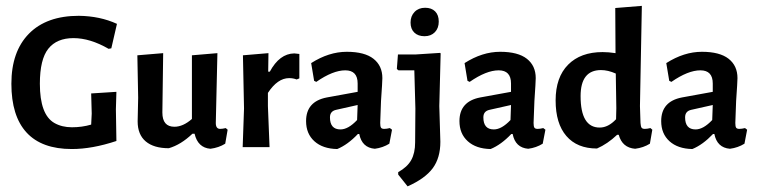

<svg xmlns="http://www.w3.org/2000/svg" viewBox="-20 -512 2635 668"><path d="M357.9 -342.1Q293.5 -379.4 235.5 -379.4Q177.6 -379.4 148.1 -342.5Q118.7 -305.6 118.7 -220.6Q118.7 -113.1 169.2 -84.1Q195.3 -69.2 230.4 -69.2Q265.4 -69.2 297.2 -78.5L299.1 -116.8L297.2 -186.9L385 -192.5L383.2 -131.8L385 -21.5Q300.9 6.5 229.9 6.5Q125.2 6.5 72.4 -50.9Q19.6 -108.4 19.6 -220.6Q19.6 -332.7 80.8 -394.9Q142.1 -457 254.2 -457Q328 -456.1 386.9 -429L367.3 -343.9Z M745.8 -63.6Q754.2 -63.6 765.4 -66.4L772 -60.7L763.6 -12.1Q741.1 1.9 712.1 5.6Q668.2 1.9 657 -46.7H649.5Q609.3 -8.4 567.3 3.7Q515 3.7 486.9 -20.1Q458.9 -43.9 458.9 -89.7L460.7 -172L457.9 -319.6L547.7 -327.1L544.9 -120.6Q544.9 -71 586.9 -71Q616.8 -71 647.7 -98.1V-319.6L736.4 -327.1L730.8 -84.1Q730.8 -63.6 745.8 -63.6Z M1021.5 -324.3V-239.3L1012.1 -235.5Q1000 -240.2 986 -240.2Q945.8 -240.2 912.1 -188.8V-143L917.8 0H824.3L829 -134.6L825.2 -319.6L914 -327.1L913.1 -262.6H918.7Q952.3 -325.2 1003.7 -326.2Q1010.3 -325.2 1021.5 -324.3Z M1310.3 -240.2Q1310.3 -228 1305.6 -160.7Q1305.6 -160.7 1302.8 -84.1Q1302.8 -72 1305.6 -67.8Q1308.4 -63.6 1316.8 -63.6Q1325.2 -63.6 1336.4 -66.4L1343.9 -60.7L1334.6 -12.1Q1312.1 1.9 1284.1 5.6Q1239.3 1.9 1229.9 -45.8H1225.2Q1189.7 -8.4 1153.3 6.5Q1102.8 5.6 1073.8 -20.6Q1044.9 -46.7 1044.9 -90.7Q1044.9 -158.9 1116.8 -172.9L1224.3 -192.5V-221.5Q1224.3 -267.3 1181.3 -267.3Q1138.3 -267.3 1080.4 -227.1L1072.9 -230.8L1062.6 -292.5Q1124.3 -331.8 1186.4 -331.8Q1248.6 -331.8 1279.4 -307.5Q1310.3 -283.2 1310.3 -240.2ZM1149.5 -129.9Q1128 -125.2 1128 -103.7Q1128 -61.7 1164.5 -61.7Q1191.6 -61.7 1222.4 -94.4L1224.3 -146.7Z M1457 -386Q1434.6 -386 1421.5 -398.6Q1408.4 -411.2 1408.4 -433.6Q1408.4 -456.1 1422.4 -470.6Q1436.4 -485 1458.9 -485Q1481.3 -485 1493.9 -472.4Q1506.5 -459.8 1506.5 -436.9Q1506.5 -414 1493 -400Q1479.4 -386 1457 -386ZM1508.4 -143 1512.1 -18.7Q1512.1 37.4 1485.5 73.4Q1458.9 109.3 1398.1 136.4L1365.4 95.3V86.9Q1397.2 69.2 1410.7 44.9Q1424.3 20.6 1424.3 -16.8L1425.2 -134.6L1421.5 -267.3H1366.4L1360.7 -272L1364.5 -322.4H1424.3L1511.2 -328L1513.1 -326.2Z M1843.9 -240.2Q1843.9 -228 1839.3 -160.7Q1839.3 -160.7 1836.4 -84.1Q1836.4 -72 1839.3 -67.8Q1842.1 -63.6 1850.5 -63.6Q1858.9 -63.6 1870.1 -66.4L1877.6 -60.7L1868.2 -12.1Q1845.8 1.9 1817.8 5.6Q1772.9 1.9 1763.6 -45.8H1758.9Q1723.4 -8.4 1686.9 6.5Q1636.4 5.6 1607.5 -20.6Q1578.5 -46.7 1578.5 -90.7Q1578.5 -158.9 1650.5 -172.9L1757.9 -192.5V-221.5Q1757.9 -267.3 1715 -267.3Q1672 -267.3 1614 -227.1L1606.5 -230.8L1596.3 -292.5Q1657.9 -331.8 1720.1 -331.8Q1782.2 -331.8 1813.1 -307.5Q1843.9 -283.2 1843.9 -240.2ZM1683.2 -129.9Q1661.7 -125.2 1661.7 -103.7Q1661.7 -61.7 1698.1 -61.7Q1725.2 -61.7 1756.1 -94.4L1757.9 -146.7Z M2208.4 -84.1Q2209.3 -72 2212.1 -67.8Q2215 -63.6 2223.4 -63.6Q2231.8 -63.6 2243 -66.4L2249.5 -60.7L2241.1 -12.1Q2218.7 1.9 2189.7 5.6Q2144.9 1.9 2132.7 -43H2127.1Q2093.5 -11.2 2057 4.7Q1987.9 4.7 1950.5 -38.8Q1913.1 -82.2 1913.1 -162.6Q1913.1 -243 1956.5 -286.9Q2000 -330.8 2076.6 -330.8Q2097.2 -330.8 2121.5 -327.1L2120.6 -484.1L2213.1 -491.6L2206.5 -143ZM2000 -177.6Q2000 -68.2 2066.4 -68.2Q2096.3 -68.2 2123.4 -97.2L2124.3 -135.5L2122.4 -256.1Q2095.3 -268.2 2071 -268.2Q2000 -268.2 2000 -177.6Z M2545.8 -240.2Q2545.8 -228 2541.1 -160.7Q2541.1 -160.7 2538.3 -84.1Q2538.3 -72 2541.1 -67.8Q2543.9 -63.6 2552.3 -63.6Q2560.7 -63.6 2572 -66.4L2579.4 -60.7L2570.1 -12.1Q2547.7 1.9 2519.6 5.6Q2474.8 1.9 2465.4 -45.8H2460.7Q2425.2 -8.4 2388.8 6.5Q2338.3 5.6 2309.3 -20.6Q2280.4 -46.7 2280.4 -90.7Q2280.4 -158.9 2352.3 -172.9L2459.8 -192.5V-221.5Q2459.8 -267.3 2416.8 -267.3Q2373.8 -267.3 2315.9 -227.1L2308.4 -230.8L2298.1 -292.5Q2359.8 -331.8 2422 -331.8Q2484.1 -331.8 2515 -307.5Q2545.8 -283.2 2545.8 -240.2ZM2385 -129.9Q2363.6 -125.2 2363.6 -103.7Q2363.6 -61.7 2400 -61.7Q2427.1 -61.7 2457.9 -94.4L2459.8 -146.7Z"/></svg>

Font: Gurajada
Style: Regular
Weight: 400
Designer: Purushoth Kumar Guthula
Foundry: SiliconAndhra, USA.
Version: Version 1.0.3; ttfautohint (v1.2.42-39fb)